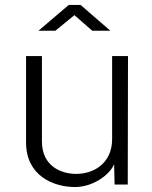

<svg xmlns="http://www.w3.org/2000/svg" viewBox="-20 -745 614 774"><path d="M352 -621H425L305 -725H257L135 -621H203L280 -684ZM280 9C352 10 421 -38 440 -83L442 -1H495L496 -519H432V-182C431 -89 361 -44 287 -44C228 -44 149 -74 149 -175V-519H85V-171C85 -37 194 8 280 9Z"/></svg>

Font: United Sans ExtraLight
Style: Regular
Weight: 200
Designer: Pablo Impallari, Rodrigo Fuenzalida (Modified by Dan O. Williams)
Version: Version 1.000;PS 001.000;hotconv 1.0.88;makeotf.lib2.5.64775